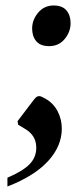

<svg xmlns="http://www.w3.org/2000/svg" viewBox="-20 -485 298 699"><path d="M159 -317Q127 -317 112 -335Q97 -353 97 -381Q97 -413 119 -439Q141 -465 175 -465Q207 -465 222 -447Q237 -429 237 -401Q237 -369 215.5 -343Q194 -317 159 -317ZM7 194V162Q63 138 87.5 113Q112 88 112 53Q112 30 102 13.5Q92 -3 74 -14L46 -31L44 -44L98 -115Q106 -126 111 -130.5Q116 -135 123 -135Q130 -135 145 -126Q175 -109 190 -79.5Q205 -50 205 -17Q205 47 155 101.5Q105 156 7 194Z"/></svg>

Font: Spectral SC ExtraBold
Style: Italic
Weight: 800
Italic angle: -10°
Designer: Jean-Baptiste Levee
Foundry: Production Type
Version: Version 2.001